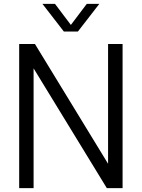

<svg xmlns="http://www.w3.org/2000/svg" viewBox="-20 -966 728 986"><path d="M78.5 0V-740H159.5L535 -125V-740H609.5V0H528.5L152.5 -615V0ZM308 -804 198 -946H262.5L344 -838L425.5 -946H490L380 -804Z"/></svg>

Font: Encode Sans SmCnd
Style: Regular
Weight: 400
Width: 4
Designer: Multiple Designers
Foundry: Impallari Type
Version: Version 3.002; ttfautohint (v1.8.3) -l 8 -r 50 -G 200 -x 14 